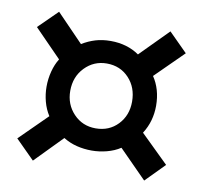

<svg xmlns="http://www.w3.org/2000/svg" viewBox="-62 -662 667 630"><g transform="rotate(10 271.5 -346.5)"><path d="M88 -346Q88 -372 94.5 -397Q101 -422 113 -441L23 -533L86 -595L175 -503Q196 -516 219 -523Q242 -530 270 -530Q297 -530 321 -523Q345 -516 365 -502L457 -595L519 -533L426 -441Q439 -422 446 -398Q453 -374 453 -346Q453 -321 446.5 -297.5Q440 -274 426 -252L519 -161L457 -98L365 -191Q345 -178 320 -171.5Q295 -165 270 -165Q244 -165 220 -171Q196 -177 175 -190L86 -99L23 -162L114 -252Q101 -272 94.5 -296.5Q88 -321 88 -346ZM270 -239Q315 -239 344 -269.5Q373 -300 373 -346Q373 -393 344 -424Q315 -455 270 -455Q227 -455 197 -424Q167 -393 167 -346Q167 -301 196.5 -270Q226 -239 270 -239Z"/></g></svg>

Font: BDO Grotesk
Style: Regular
Weight: 400
Designer: Deni Anggara
Foundry: Lokal Container
Version: Version 2.000